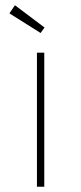

<svg xmlns="http://www.w3.org/2000/svg" viewBox="-20 -713 310 733"><path d="M16 -662 37 -693 150 -608 135 -587ZM121 -512H149V0H121Z"/></svg>

Font: Spartan MB
Style: Regular
Weight: 250
Designer: Matt Bailey
Foundry: Matt Bailey
Version: Version 1.000